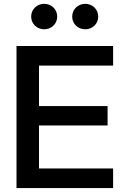

<svg xmlns="http://www.w3.org/2000/svg" viewBox="-20 -963 632 983"><path d="M64.5 0H559.1V-100.6H179.7V-320.8H530.8V-419.9H179.7V-627H559.1V-727.5H64.5ZM416.5 -813C453.6 -813 482.9 -841.3 482.9 -877.9C482.9 -915 453.6 -943.4 416.5 -943.4C378.9 -943.4 349.6 -915 349.6 -877.9C349.6 -841.3 378.9 -813 416.5 -813ZM206.1 -813C243.7 -813 272.9 -841.3 272.9 -877.9C272.9 -915 243.7 -943.4 206.1 -943.4C168.9 -943.4 139.6 -915 139.6 -877.9C139.6 -841.3 168.9 -813 206.1 -813Z"/></svg>

Font: Raveo Display Display Medium
Style: Regular
Weight: 500
Designer: Jakub Foglar, Rasmus Andersson (Inter)
Foundry: Jakubfoglar.com
Version: Version 1.100;Glyphs 3.2.3 (3260)